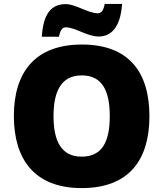

<svg xmlns="http://www.w3.org/2000/svg" viewBox="-20 -1004 837 983"><path d="M194 -816H282C290 -859 305 -864 317 -864C366 -864 426 -817 485 -817C549 -817 597 -864 605 -984H516C509 -942 493 -936 481 -936C431 -936 367 -983 317 -983C245 -983 202 -938 194 -816ZM745 -409C745 -631 643 -776 399 -776C158 -776 51 -632 51 -410C51 -187 158 -41 398 -41C643 -41 745 -188 745 -409ZM254 -409C254 -538 294 -618 399 -618C504 -618 542 -538 542 -409C542 -280 504 -202 398 -202C295 -202 254 -280 254 -409Z"/></svg>

Font: Noto Sans Tamil UI Black
Style: Regular
Weight: 900
Designer: Jelle Bosma - Monotype Design Team
Foundry: Monotype Imaging Inc.
Version: Version 2.004